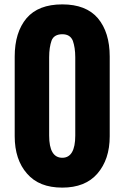

<svg xmlns="http://www.w3.org/2000/svg" viewBox="-20 -841 566 875"><path d="M103 -50C66 -92 47 -149 47 -220V-583C47 -657 65 -715 101 -758C137 -800 191 -821 264 -821C336 -821 390 -800 426 -758C462 -715 480 -657 480 -583V-220C480 -149 461 -93 424 -50C387 -7 333 14 264 14C193 14 140 -7 103 -50ZM323 -223V-580C323 -610 319 -635 312 -655C304 -675 288 -685 264 -685C239 -685 222 -675 215 -656C208 -636 204 -611 204 -580V-223C204 -156 224 -122 264 -122C303 -122 323 -156 323 -223Z"/></svg>

Font: Oswald SemiBold
Style: Regular
Weight: 400
Version: Version